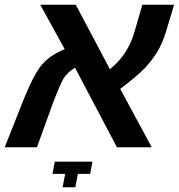

<svg xmlns="http://www.w3.org/2000/svg" viewBox="-38 -626 760 816"><path d="M237 -417 133 -606H284L429 -332Q508 -394 536 -499L567 -606H702L667 -490Q654 -445 630 -405Q608 -369 576 -335Q547 -305 473 -248L607 0H459L281 -338Q247 -318 231.5 -291.5Q216 -265 183 -177L119 0H-18L62 -202Q106 -311 140 -351Q175 -392 237 -417ZM282 170H228L239 113H185L195 61H355L345 113H293Z"/></svg>

Font: Libra Sans
Style: Bold Italic
Weight: 700
Italic angle: -12°
Foundry: Context Ltd
Version: Version 1.002